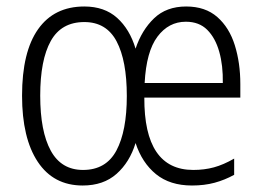

<svg xmlns="http://www.w3.org/2000/svg" viewBox="-20 -562 809 592"><path d="M554 -542Q613 -542 650 -509.5Q687 -477 704 -422.5Q721 -368 721 -303V-261H425Q424 -38 576 -38Q610 -38 639.5 -46Q669 -54 702 -73V-23Q673 -7 641.5 1.5Q610 10 572 10Q504 10 461 -25Q418 -60 398 -121Q380 -62 339.5 -26Q299 10 235 10Q145 10 96.5 -63Q48 -136 48 -267Q48 -402 97.5 -472Q147 -542 240 -542Q302 -542 341 -507Q380 -472 398 -412Q417 -469 455 -505.5Q493 -542 554 -542ZM553 -495Q500 -495 465.5 -449Q431 -403 426 -306H667Q668 -360 656 -402.5Q644 -445 619 -470Q594 -495 553 -495ZM240 -494Q169 -494 136.5 -435.5Q104 -377 104 -267Q104 -157 136.5 -97.5Q169 -38 236 -38Q307 -38 339 -98Q371 -158 371 -266Q371 -375 339.5 -434.5Q308 -494 240 -494Z"/></svg>

Font: Noto Sans Sinhala UI Condensed Light
Style: Regular
Weight: 300
Width: 3
Designer: Jelle Bosma - Monotype Design Team
Foundry: Monotype Imaging Inc.
Version: Version 2.006; ttfautohint (v1.8.4.7-5d5b)